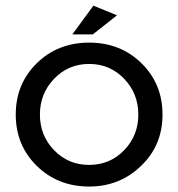

<svg xmlns="http://www.w3.org/2000/svg" viewBox="-20 -671 646 696"><path d="M303.1 -439.2Q227.8 -439.2 176.3 -385.6Q124.7 -332 124.7 -255.7Q124.7 -179.4 176.3 -126.3Q227.8 -73.2 303.1 -73.2Q378.4 -73.2 429.9 -126.3Q481.4 -179.4 481.4 -255.7Q481.4 -332 429.9 -385.6Q378.4 -439.2 303.1 -439.2ZM303.1 5.2Q189.7 5.2 113.4 -69.6Q37.1 -144.3 37.1 -255.7Q37.1 -367 113.4 -441.8Q189.7 -516.5 303.1 -516.5Q416.5 -516.5 492.8 -441.8Q569.1 -367 569.1 -255.7Q569.1 -144.3 491.8 -70.1Q414.4 5.2 303.1 5.2ZM316.5 -546.4H242.3L318.6 -650.5L404.1 -615.5Z"/></svg>

Font: NATS
Style: Regular
Weight: 400
Designer: Purushoth Kumar Guthula
Foundry: Silicon Andhra, USA.
Version: Version 1.0.4; ttfautohint (v1.2.25-373a) -l 7 -r 28 -G 50 -